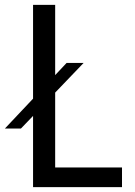

<svg xmlns="http://www.w3.org/2000/svg" viewBox="-61 -770 556 790"><path d="M166 -81V-389L283 -511H213L166 -461V-750H75V-364L-41 -241H25L75 -293V0H441V-81Z"/></svg>

Font: Orkney
Style: Regular
Weight: 400
Designer: Samuel Oakes and Alfredo Marco Pradil
Foundry: Alfredo Marco Pradil
Version: 1.0; ttfautohint (v1.5)